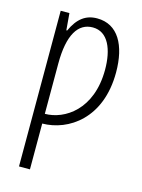

<svg xmlns="http://www.w3.org/2000/svg" viewBox="-118 -610 677 915"><g transform="rotate(15 221.0 -153.0)"><path d="M246 -542C190 -542 151 -513 122 -449H118L111 -532H68V236H122V10C251 9 399 -89 399 -316C399 -450 349 -542 246 -542ZM237 -495C313 -495 345 -414 345 -315C345 -118 219 -38 122 -38V-286C122 -429 165 -495 237 -495Z"/></g></svg>

Font: Noto Sans UI Condensed Light
Style: Regular
Weight: 300
Width: 3
Designer: Monotype Design Team
Foundry: Monotype Imaging Inc.
Version: Version 1.901